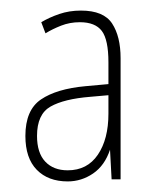

<svg xmlns="http://www.w3.org/2000/svg" viewBox="-20 -808 303 363"><path d="M133 -788Q176 -788 192 -763.5Q208 -739 208 -698V-469H191L188 -525Q178 -495 156 -480Q134 -465 108 -465Q71 -465 49.5 -487Q28 -509 28 -551Q28 -600 57.5 -620Q87 -640 141 -645L185 -649V-690Q185 -733 172.5 -749.5Q160 -766 131 -766Q112 -766 95.5 -759.5Q79 -753 66 -745L58 -766Q73 -775 92 -781.5Q111 -788 133 -788ZM151 -625Q101 -621 75.5 -606.5Q50 -592 50 -551Q50 -519 65.5 -502.5Q81 -486 108 -486Q145 -486 165 -515.5Q185 -545 185 -593V-628Z"/></svg>

Font: Noto Sans Malayalam UI ExtraCondensed Thin
Style: Regular
Weight: 100
Width: 2
Designer: Jelle Bosma - Monotype Design Team
Foundry: Monotype Imaging Inc.
Version: Version 2.104; ttfautohint (v1.8.4.7-5d5b)